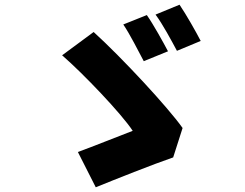

<svg xmlns="http://www.w3.org/2000/svg" viewBox="-20 -793 1040 816"><path d="M604 -729 504 -689C532 -648 568 -576 591 -533L694 -575C674 -613 632 -689 604 -729ZM743 -773 641 -731C671 -691 709 -620 732 -577L833 -619C814 -656 771 -732 743 -773ZM716 -124 756 -249C693 -338 499 -547 378 -657L244 -558C334 -480 497 -309 544 -237C486 -215 372 -169 311 -147L387 3C465 -29 634 -96 716 -124Z"/></svg>

Font: Noto Sans CJK JP Black
Style: Regular
Weight: 900
Designer: Ryoko NISHIZUKA (kana & ideographs); Paul D. Hunt (Latin, Greek & Cyrillic); Wenlong ZHANG (bopomofo); Sandoll Communica
Foundry: Adobe Systems Incorporated
Version: Version 1.004;PS 1.004;hotconv 1.0.82;makeotf.lib2.5.63406